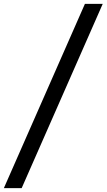

<svg xmlns="http://www.w3.org/2000/svg" viewBox="-79 -800 554 997"><path d="M-59 177 362 -780H454.5L33.5 177Z"/></svg>

Font: Merriweather 20pt SemiBold
Style: Italic
Weight: 600
Italic angle: -7.8°
Version: Version 2.101